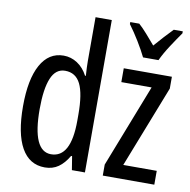

<svg xmlns="http://www.w3.org/2000/svg" viewBox="-85 -850 934 943"><g transform="rotate(10 382.5 -378.0)"><path d="M199 10Q122 10 82 -61Q42 -132 42 -268Q42 -402 82 -474.5Q122 -547 196 -547Q233 -547 264.5 -526.5Q296 -506 316 -468H320Q317 -513 317 -542V-760H398V0H333L322 -68H317Q295 -30 266.5 -10Q238 10 199 10ZM218 -59Q317 -59 317 -244V-274Q317 -378 293 -426.5Q269 -475 216 -475Q169 -475 147 -422Q125 -369 125 -268Q125 -59 218 -59ZM744 0H487V-55L648 -468H497V-537H737V-478L577 -69H744ZM581 -606Q565 -639 540 -680Q515 -721 489 -756V-766H534Q553 -749 575.5 -723.5Q598 -698 620 -672Q646 -702 663.5 -721Q681 -740 706 -766H751V-756Q729 -725 701.5 -683Q674 -641 658 -606Z"/></g></svg>

Font: Noto Sans ExtraCondensed
Style: Regular
Weight: 400
Width: 2
Designer: Monotype Design Team
Foundry: Monotype Imaging Inc.
Version: Version 2.013; ttfautohint (v1.8.4.7-5d5b)